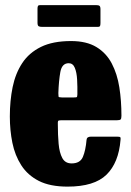

<svg xmlns="http://www.w3.org/2000/svg" viewBox="-20 -694 500 732"><path d="M17.5 -250Q17.5 -310 28.2 -362.2Q39 -414.5 65 -453.8Q91 -493 136.2 -515.2Q181.5 -537.5 251 -537.5Q310 -537.5 347.8 -514.5Q385.5 -491.5 406.2 -451.8Q427 -412 435 -361Q443 -310 443 -253Q443 -242 440 -238.8Q437 -235.5 425.5 -235.5H213Q203 -235.5 201.5 -232.5Q200 -229.5 200.5 -220.5Q200.5 -179.5 203.5 -145.8Q206.5 -112 217.5 -91.5Q228.5 -71 253 -71Q285.5 -71 296 -95.8Q306.5 -120.5 310 -161Q311 -173 326.5 -173H426.5Q436.5 -173 438.5 -170.8Q440.5 -168.5 439.5 -160.5Q432.5 -73.5 386 -28Q339.5 17.5 237.5 17.5Q171 17.5 128.2 -4.2Q85.5 -26 61.2 -63.8Q37 -101.5 27.2 -149.5Q17.5 -197.5 17.5 -250ZM216 -322.5H261.5Q272 -322.5 273.2 -324Q274.5 -325.5 275 -334.5Q275.5 -363.5 274 -390.8Q272.5 -418 265.2 -435.5Q258 -453 242 -453Q216 -453 210 -419.2Q204 -385.5 202.5 -339Q202.5 -329 203.2 -325.8Q204 -322.5 216 -322.5ZM123 -607.5V-661Q123 -668 124.8 -671.2Q126.5 -674.5 133 -674.5H346Q355.5 -674.5 359.2 -671.8Q363 -669 363 -659V-606.5Q363 -599 361.5 -595.2Q360 -591.5 352 -591.5H140.5Q131 -591.5 127 -594.2Q123 -597 123 -607.5Z"/></svg>

Font: Besley* Condensed Heavy
Style: Regular
Weight: 800
Width: 3
Designer: Owen Earl
Foundry: indestructible type*
Version: Version 3.000; ttfautohint (v1.8.3)